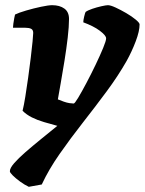

<svg xmlns="http://www.w3.org/2000/svg" viewBox="-20 -520 558 740"><path d="M91 200Q74 192 57 179.5Q40 167 29 156Q18 145 18 140Q18 128 34.5 109Q51 90 78 66.5Q105 43 137 17Q169 -9 201 -35Q175 -42 149.5 -49.5Q124 -57 103 -67.5Q82 -78 67 -93Q72 -113 77.5 -147Q83 -181 88.5 -220.5Q94 -260 98.5 -297Q103 -334 105.5 -360Q108 -386 108 -393Q108 -405 100 -409Q92 -413 78 -413H30Q30 -418 31.5 -429Q33 -440 35 -450.5Q37 -461 38 -464Q52 -471 81 -479.5Q110 -488 138.5 -494Q167 -500 181 -500Q210 -500 228 -487Q246 -474 246 -447Q246 -418 241 -375Q236 -332 228.5 -285.5Q221 -239 214 -199.5Q207 -160 203 -137Q215 -132 226.5 -128Q238 -124 248 -122.5Q258 -121 264 -121Q268 -121 281.5 -143.5Q295 -166 313 -200Q331 -234 348.5 -270.5Q366 -307 377.5 -335Q389 -363 389 -372Q389 -378 382.5 -385.5Q376 -393 364 -402Q352 -411 336 -419Q320 -427 301 -434Q301 -442 304.5 -456.5Q308 -471 310 -474Q318 -480 335.5 -486Q353 -492 371 -496Q389 -500 396 -500Q406 -500 425.5 -491Q445 -482 466.5 -469.5Q488 -457 503 -444.5Q518 -432 518 -426Q518 -400 503 -360.5Q488 -321 468 -285Q435 -227 390.5 -167Q346 -107 299 -47Q252 13 210 73Q168 133 141 191Z"/></svg>

Font: Texturina Medium 12pt Black
Style: Italic
Weight: 900
Italic angle: -11°
Version: Version 1.002